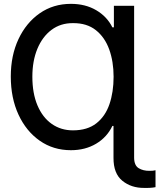

<svg xmlns="http://www.w3.org/2000/svg" viewBox="-20 -757 815 982"><path d="M666 -727.5V50.3Q666.5 89.4 689.5 103.3Q712.4 117.2 745.1 116.7Q752.9 117.2 761 116.2Q769 115.2 775.4 113.8V200.2Q764.6 202.6 749.3 203.6Q733.9 204.6 716.8 204.1Q651.4 204.6 605.7 167.5Q560.1 130.4 560.5 50.3V-112.8H554.7Q527.3 -55.2 471.7 -22Q416 11.2 342.8 11.2Q252.4 11.2 183.1 -37.4Q113.8 -85.9 74.5 -170.9Q35.2 -255.9 35.2 -365.7Q35.2 -473.1 74.5 -556.9Q113.8 -640.6 183.1 -689Q252.4 -737.3 342.8 -737.3Q417 -737.3 472.4 -704.6Q527.8 -671.9 554.7 -617.2H562.5V-727.5ZM353 -90.3Q426.8 -90.3 472.7 -126.2Q518.6 -162.1 539.8 -224.1Q561 -286.1 561 -364.7Q561 -441.9 538.6 -504.2Q516.1 -566.4 470.2 -602.8Q424.3 -639.2 353.5 -638.7Q290 -639.2 243.4 -604.2Q196.8 -569.3 171.1 -507.3Q145.5 -445.3 145.5 -364.7Q145.5 -279.8 171.6 -218Q197.8 -156.2 244.6 -123.3Q291.5 -90.3 353 -90.3Z"/></svg>

Font: Inter Tight Medium
Style: Regular
Weight: 500
Designer: Rasmus Andersson
Foundry: rsms
Version: Version 3.004; ttfautohint (v1.8.4.7-5d5b)